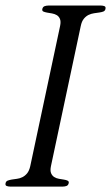

<svg xmlns="http://www.w3.org/2000/svg" viewBox="-45 -687 409 707"><path d="M142.6 -75.2Q139.2 -58.6 143.1 -49.3Q147 -40 154.5 -35.2Q162.1 -30.3 172.1 -28.6Q182.1 -26.9 190.4 -25.6Q198.7 -24.4 204.1 -21.7Q209.5 -19 208 -12.7Q206.1 -4.4 199.7 -2.2Q193.4 0 187 0H-8.3Q-14.6 0 -20.5 -2.2Q-26.4 -4.4 -24.4 -12.7Q-22.9 -19.5 -16.6 -22Q-10.3 -24.4 -1.5 -25.9Q7.3 -27.3 17.6 -28.6Q27.8 -29.8 37.6 -34.7Q47.4 -39.6 54.9 -48.8Q62.5 -58.1 66.4 -75.2L176.3 -591.3Q179.7 -607.9 175.8 -617.2Q171.9 -626.5 164.3 -631.1Q156.7 -635.7 146.7 -637.5Q136.7 -639.2 128.4 -640.6Q120.1 -642.1 114.7 -644.5Q109.4 -647 110.8 -653.8Q112.8 -662.1 119.4 -664.3Q126 -666.5 132.3 -666.5H327.6Q334 -666.5 339.6 -664.3Q345.2 -662.1 343.3 -653.8Q341.8 -647 335.4 -644.5Q329.1 -642.1 320.3 -640.9Q311.5 -639.6 301.3 -638.2Q291 -636.7 281.2 -632.1Q271.5 -627.4 263.7 -617.9Q255.9 -608.4 252.4 -591.3Z"/></svg>

Font: Atsinvsda
Style: Italic
Weight: 400
Italic angle: -12°
Designer: Al Webster
Foundry: Al Webster and Michael Everson
Version: Version 2.000